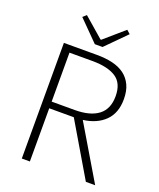

<svg xmlns="http://www.w3.org/2000/svg" viewBox="-153 -934 850 1028"><g transform="rotate(20 272.0 -420.5)"><path d="M97 0V-659H286Q335 -659 375 -649.5Q415 -640 443 -619Q471 -598 486.5 -565Q502 -532 502 -485Q502 -406 456.5 -361Q411 -316 333 -306L515 0H462L283 -303H143V0ZM143 -341H274Q362 -341 408.5 -376.5Q455 -412 455 -485Q455 -559 408 -589.5Q361 -620 274 -620H143ZM255 -709 142 -823 162 -841 275 -743H279L392 -841L412 -823L299 -709Z"/></g></svg>

Font: CV Source Sans Light
Style: Regular
Weight: 300
Designer: Paul D. Hunt
Foundry: Adobe Systems Incorporated
Version: Version 3.001